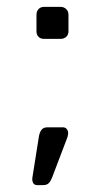

<svg xmlns="http://www.w3.org/2000/svg" viewBox="-20 -463 299 558"><path d="M88 75Q80 75 76.5 69Q73 63 74 54L93 -66Q95 -78 100.5 -85.5Q106 -93 118 -93H163Q170 -93 174 -88Q178 -83 178 -77Q178 -68 174 -59L131 54Q127 64 121.5 69.5Q116 75 105 75ZM108 -350Q98 -350 92 -356Q86 -362 86 -372V-420Q86 -430 92 -436.5Q98 -443 108 -443H156Q166 -443 172.5 -436.5Q179 -430 179 -420V-372Q179 -362 172.5 -356Q166 -350 156 -350Z"/></svg>

Font: Rubik Light Light
Style: Regular
Weight: 300
Version: Version 2.101